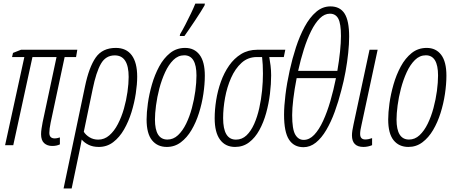

<svg xmlns="http://www.w3.org/2000/svg" viewBox="-20 -806 2525 1066"><path d="M270 4.4Q242.7 4.4 225.3 -11.2Q208 -26.9 208 -61Q208 -74.7 210.7 -92.3Q213.4 -109.9 216.8 -127.9L293.9 -489.3H160.2L53.7 0H8.3L115.2 -489.3H46.9L52.2 -512.2L96.7 -529.8H409.2L402.3 -489.3H338.9L261.2 -125Q253.9 -89.4 253.9 -68.4Q253.9 -37.6 283.7 -37.6Q291.5 -37.6 299.8 -39.6Q308.1 -41.5 312.5 -43V-4.4Q294.4 4.4 270 4.4Z M333 240.2 451.7 -325.2Q474.1 -433.1 511.5 -486.6Q548.8 -540 623 -540Q681.2 -540 711.4 -499.3Q741.7 -458.5 741.7 -380.4Q741.7 -338.9 733.9 -287.1Q726.1 -235.4 710 -183.1Q693.8 -130.9 668.7 -87.2Q643.6 -43.5 608.6 -16.8Q573.7 9.8 528.8 9.8Q495.6 9.8 471.9 -2Q448.2 -13.7 433.6 -31.2Q431.6 -18.6 428.7 -3.9Q425.8 10.7 422.4 27.3L377.9 240.2ZM525.4 -30.8Q559.6 -30.8 586.9 -54.4Q614.3 -78.1 634.5 -117.2Q654.8 -156.2 668 -202.6Q681.2 -249 687.7 -295.4Q694.3 -341.8 694.3 -378.9Q694.3 -498.5 617.2 -498.5Q566.9 -498.5 540.3 -451.9Q513.7 -405.3 494.6 -311.5L445.3 -74.2Q456.5 -56.2 477.5 -43.5Q498.5 -30.8 525.4 -30.8Z M906.2 9.8Q854 9.8 824 -27.3Q793.9 -64.5 793.9 -142.6Q793.9 -180.7 801 -231.9Q808.1 -283.2 823.5 -336.9Q838.9 -390.6 863.8 -436.8Q888.7 -482.9 924.3 -511.5Q960 -540 1007.8 -540Q1059.1 -540 1088.1 -501.7Q1117.2 -463.4 1117.2 -385.7Q1117.2 -338.4 1109.1 -284.4Q1101.1 -230.5 1084.7 -178.5Q1068.4 -126.5 1043.2 -84Q1018.1 -41.5 983.9 -15.9Q949.7 9.8 906.2 9.8ZM909.7 -31.2Q942.4 -31.2 968.3 -55.4Q994.1 -79.6 1013.4 -119.1Q1032.7 -158.7 1045.4 -206.1Q1058.1 -253.4 1064.5 -300.8Q1070.8 -348.1 1070.8 -386.7Q1070.8 -499 1002.9 -499Q968.8 -499 942.4 -472.9Q916 -446.8 896.7 -404.8Q877.4 -362.8 864.7 -314.5Q852.1 -266.1 846.2 -220.5Q840.3 -174.8 840.3 -142.6Q840.3 -31.2 909.7 -31.2ZM978 -606 980 -616.2Q992.7 -637.2 1009 -668.7Q1025.4 -700.2 1040.5 -731.9Q1055.7 -763.7 1064.5 -786.1H1117.7L1115.7 -775.9Q1109.4 -764.2 1094.7 -741Q1080.1 -717.8 1062.3 -691.2Q1044.4 -664.6 1028.6 -641.4Q1012.7 -618.2 1003.9 -606Z M1285.2 9.8Q1231.4 9.8 1201.7 -30.5Q1171.9 -70.8 1171.9 -149.4Q1171.9 -197.3 1180.2 -249.8Q1188.5 -302.2 1206.3 -352.1Q1224.1 -401.9 1252 -441.9Q1279.8 -481.9 1318.8 -505.9Q1357.9 -529.8 1408.7 -529.8H1564L1555.7 -489.3H1475.1Q1479 -468.3 1482.2 -441.4Q1485.4 -414.6 1485.4 -387.7Q1485.4 -339.4 1478.8 -285.2Q1472.2 -231 1457.8 -178.7Q1443.4 -126.5 1419.9 -83.7Q1396.5 -41 1363 -15.6Q1329.6 9.8 1285.2 9.8ZM1290 -30.8Q1323.7 -30.8 1348.6 -54.4Q1373.5 -78.1 1391.1 -117.7Q1408.7 -157.2 1419.4 -205.6Q1430.2 -253.9 1435.1 -303.7Q1439.9 -353.5 1439.9 -397Q1439.9 -449.7 1435.1 -489.3H1406.2Q1356.4 -489.3 1321 -457Q1285.6 -424.8 1262.9 -373.3Q1240.2 -321.8 1229.5 -262.9Q1218.8 -204.1 1218.8 -150.4Q1218.8 -30.8 1290 -30.8Z M1665 11.2Q1611.8 11.2 1584.5 -31Q1557.1 -73.2 1557.1 -169.4Q1557.1 -215.8 1564.9 -280Q1572.8 -344.2 1588.4 -415Q1602.5 -479.5 1623 -542.7Q1643.6 -606 1671.4 -657.5Q1699.2 -709 1734.9 -739.7Q1770.5 -770.5 1814.5 -770.5Q1867.7 -770.5 1893.1 -730.7Q1918.5 -690.9 1918.5 -602.5Q1918.5 -562.5 1913.3 -512.2Q1908.2 -461.9 1898.4 -408.4Q1888.7 -355 1875 -304.7Q1859.4 -242.7 1838.6 -185.8Q1817.9 -128.9 1791.7 -84.5Q1765.6 -40 1733.9 -14.4Q1702.1 11.2 1665 11.2ZM1635.3 -412.6H1853Q1862.8 -469.2 1867.9 -519.8Q1873 -570.3 1873 -606.4Q1873 -674.3 1858.4 -702.1Q1843.8 -730 1811.5 -730Q1781.7 -730 1755.6 -704.1Q1729.5 -678.2 1707.3 -633.5Q1685.1 -588.9 1667 -531.7Q1648.9 -474.6 1635.3 -412.6ZM1666 -29.3Q1697.8 -29.3 1724.6 -57.6Q1751.5 -85.9 1773.9 -134.8Q1796.4 -183.6 1814.2 -244.9Q1832 -306.2 1845.2 -372.1H1627Q1614.7 -309.6 1608.4 -256.3Q1602.1 -203.1 1602.1 -167Q1602.1 -88.9 1619.1 -59.1Q1636.2 -29.3 1666 -29.3Z M1998 9.8Q1934.1 9.8 1934.1 -54.7Q1934.1 -76.7 1942.9 -115.7L2031.7 -529.8H2076.7L1987.3 -113.3Q1979.5 -81.1 1979.5 -62.5Q1979.5 -31.7 2007.8 -31.7Q2025.9 -31.7 2045.9 -39.1V0Q2035.6 4.4 2023.2 7.1Q2010.7 9.8 1998 9.8Z M2247.6 9.8Q2195.3 9.8 2165.3 -27.3Q2135.3 -64.5 2135.3 -142.6Q2135.3 -180.7 2142.3 -231.9Q2149.4 -283.2 2164.8 -336.9Q2180.2 -390.6 2205.1 -436.8Q2230 -482.9 2265.6 -511.5Q2301.3 -540 2349.1 -540Q2400.4 -540 2429.4 -501.7Q2458.5 -463.4 2458.5 -385.7Q2458.5 -338.4 2450.4 -284.4Q2442.4 -230.5 2426 -178.5Q2409.7 -126.5 2384.5 -84Q2359.4 -41.5 2325.2 -15.9Q2291 9.8 2247.6 9.8ZM2251 -31.2Q2283.7 -31.2 2309.6 -55.4Q2335.4 -79.6 2354.7 -119.1Q2374 -158.7 2386.7 -206.1Q2399.4 -253.4 2405.8 -300.8Q2412.1 -348.1 2412.1 -386.7Q2412.1 -499 2344.2 -499Q2310.1 -499 2283.7 -472.9Q2257.3 -446.8 2238 -404.8Q2218.8 -362.8 2206.1 -314.5Q2193.4 -266.1 2187.5 -220.5Q2181.6 -174.8 2181.6 -142.6Q2181.6 -31.2 2251 -31.2Z"/></svg>

Font: Open Sans Condensed Light
Style: Italic
Weight: 300
Width: 3
Italic angle: -12°
Designer: Monotype Design Team
Foundry: Monotype Imaging Inc.
Version: Version 3.000; ttfautohint (v1.8.4)